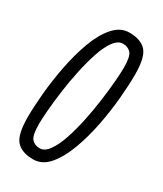

<svg xmlns="http://www.w3.org/2000/svg" viewBox="-147 -603 571 672"><g transform="rotate(30 138.5 -266.5)"><path d="M102 10Q56 10 34 -14Q12 -38 12 -109Q12 -150 17 -205.5Q22 -261 33.5 -320Q45 -379 63.5 -429.5Q82 -480 109.5 -511.5Q137 -543 173 -543Q219 -543 241 -519Q263 -495 263 -425Q263 -384 258 -328Q253 -272 241.5 -213.5Q230 -155 211 -104Q192 -53 165 -21.5Q138 10 102 10ZM103 -35Q122 -35 138.5 -58Q155 -81 167.5 -118Q180 -155 189.5 -199.5Q199 -244 205 -288.5Q211 -333 214 -369Q217 -405 217 -426Q217 -472 205 -485Q193 -498 173 -498Q153 -498 136.5 -475.5Q120 -453 107.5 -415.5Q95 -378 85.5 -333.5Q76 -289 70 -245Q64 -201 61 -164.5Q58 -128 58 -108Q58 -62 70 -48.5Q82 -35 103 -35Z"/></g></svg>

Font: Georama ExtraCondensed Light
Style: Italic
Weight: 300
Width: 2
Italic angle: -9°
Designer: Jean-Baptiste Levee
Foundry: Production Type
Version: Version 1.000